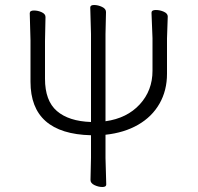

<svg xmlns="http://www.w3.org/2000/svg" viewBox="-20 -738 790 768"><path d="M342 -18 344 -107V-197Q102 -203 102 -411V-576L99 -685Q99 -696 115.5 -696Q132 -696 147 -689Q162 -682 162 -670L160 -574V-423Q160 -335 207.5 -294Q255 -253 344 -250V-602L341 -708Q341 -718 356.5 -718Q372 -718 388 -710.5Q404 -703 404 -690L402 -601V-253Q488 -265 539 -320.5Q590 -376 590 -455V-585L586 -687Q586 -698 603 -698Q620 -698 635.5 -691Q651 -684 651 -672L648 -584V-443Q648 -376 618 -323.5Q588 -271 532.5 -239Q477 -207 402 -199V-106L405 0Q405 10 389.5 10Q374 10 358 2.5Q342 -5 342 -18Z"/></svg>

Font: ToneOZ-Pinyin-WenKai-Light
Style: Light
Weight: 300
Designer: Fontworks Inc.
Foundry: ToneOZ
Version: Version 0.240331